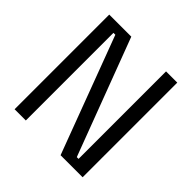

<svg xmlns="http://www.w3.org/2000/svg" viewBox="-182 -852 1004 1004"><g transform="rotate(45 320.0 -350.0)"><path d="M68 0V-700H231L475 -53H488V-700H571V0H408L165 -648H151V0Z"/></g></svg>

Font: Space Grotesk Frontify
Style: Regular
Weight: 400
Designer: Florian Karsten
Version: Version 2.000